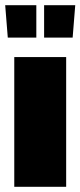

<svg xmlns="http://www.w3.org/2000/svg" viewBox="-30 -720 310 740"><path d="M25 0H225V-500H25ZM0 -575H110V-700H-10ZM140 -575H250L260 -700H140Z"/></svg>

Font: Millimetre
Style: Extrablack
Weight: 900
Designer: Jérémy Landes
Version: Version 1.0